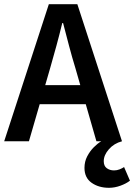

<svg xmlns="http://www.w3.org/2000/svg" viewBox="-22 -674 640 916"><path d="M498 222Q449 222 415 198Q381 174 381 127Q381 97 394 72Q407 47 425.5 28.5Q444 10 461 0H438L338 -348Q322 -400 307.5 -455Q293 -510 279 -564H275Q262 -510 247 -455Q232 -400 217 -348L116 0H-2L211 -654H347L560 0Q522 10 497.5 38Q473 66 473 95Q473 118 487.5 128.5Q502 139 522 139Q536 139 548.5 134Q561 129 570 123L598 188Q580 202 552.5 212Q525 222 498 222ZM124 -177V-268H432V-177Z"/></svg>

Font: Source Sans 3 ExtraLight SemiBold
Style: Regular
Weight: 600
Version: Version 3.052;hotconv 1.1.0;makeotfexe 2.6.0